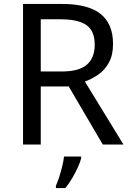

<svg xmlns="http://www.w3.org/2000/svg" viewBox="-20 -734 662 975"><path d="M294 -714Q427 -714 490.5 -663.5Q554 -613 554 -511Q554 -454 533 -416Q512 -378 479.5 -355.5Q447 -333 411 -320L607 0H502L329 -295H187V0H97V-714ZM289 -636H187V-371H294Q381 -371 421 -405.5Q461 -440 461 -507Q461 -577 419 -606.5Q377 -636 289 -636ZM392 70Q388 88 375.5 115.5Q363 143 346.5 171Q330 199 312 221H264V209Q272 192 280.5 165.5Q289 139 296 110.5Q303 82 305 61H392Z"/></svg>

Font: Noto Sans Kharoshthi
Style: Regular
Weight: 400
Designer: Monotype Design Team
Foundry: Monotype Imaging Inc.
Version: Version 2.004; ttfautohint (v1.8.4.7-5d5b)